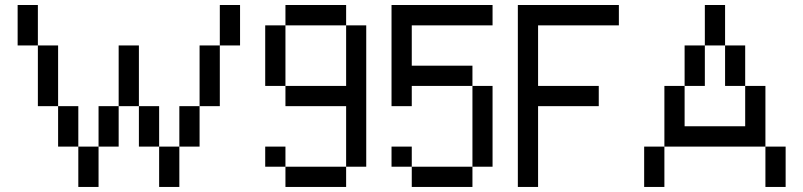

<svg xmlns="http://www.w3.org/2000/svg" viewBox="-20 -740 3180 760"><path d="M129.9 -560.1H49.8V-720.2H129.9ZM210 -319.8H129.9V-560.1H210ZM290 -159.7H210V-319.8H290ZM370.1 0H290V-159.7H370.1ZM689.9 0H609.9V-159.7H689.9ZM770 -159.7H689.9V-319.8H770ZM850.1 -319.8H770V-560.1H850.1ZM930.2 -560.1H850.1V-720.2H930.2ZM449.7 -159.7H370.1V-319.8H449.7ZM609.9 -159.7H529.8V-319.8H609.9ZM529.8 -319.8H449.7V-560.1H529.8Z M1109.9 -399.9H1029.8V-639.6H1109.9ZM1109.9 -80.1H1029.8V-159.7H1109.9ZM1350.1 0H1109.9V-80.1H1350.1ZM1350.1 -639.6H1429.7V-80.1H1350.1V-319.8H1109.9V-399.9H1350.1ZM1350.1 -639.6H1109.9V-720.2H1350.1Z M1850.1 0H1609.9V-80.1H1850.1ZM1929.7 -80.1H1850.1V-399.9H1929.7ZM1609.9 -80.1H1529.8V-159.7H1609.9ZM1929.7 -639.6H1609.9V-480H1850.1V-399.9H1609.9V-319.8H1529.8V-720.2H1929.7Z M2429.7 -639.6H2109.9V-399.9H2350.1V-319.8H2109.9V0H2029.8V-720.2H2429.7Z M2850.1 -560.1H2770V-720.2H2850.1ZM3089.8 0H3009.8V-159.7H3089.8ZM2929.7 -399.9H2850.1V-560.1H2929.7ZM2609.9 0H2529.8V-159.7H2609.9ZM2929.7 -399.9H3009.8V-159.7H2609.9V-399.9H2689.9V-240.2H2929.7ZM2770 -399.9H2689.9V-560.1H2770Z"/></svg>

Font: W95FA
Style: Regular
Weight: 400
Designer: FontsArena.com
Foundry: Alina Sava
Version: Version 1.002;Fontself Maker 3.4.0